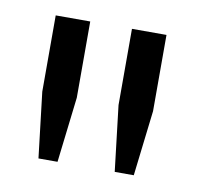

<svg xmlns="http://www.w3.org/2000/svg" viewBox="-45 -732 377 367"><g transform="rotate(10 143.5 -548.5)"><path d="M51 -411 36 -538V-686H103V-538L88 -411ZM199 -411 184 -538V-686H251V-538L236 -411Z"/></g></svg>

Font: Archivo Expanded ExtraLight
Style: Regular
Weight: 250
Width: 7
Designer: Hector Gatti
Foundry: Omnibus-Type
Version: Version 2.001